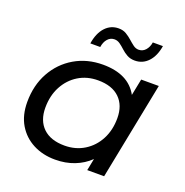

<svg xmlns="http://www.w3.org/2000/svg" viewBox="-132 -857 946 983"><g transform="rotate(20 341.0 -365.5)"><path d="M272 6Q205 6 152 -21.5Q99 -49 68.5 -100Q38 -151 38 -223Q38 -314 77 -384.5Q116 -455 184 -495Q252 -535 338 -535Q477 -535 529 -440L547 -530H643L538 0H446L459 -65Q424 -31 376.5 -12.5Q329 6 272 6ZM293 -78Q353 -78 400 -107Q447 -136 473.5 -186.5Q500 -237 500 -302Q500 -372 459 -411.5Q418 -451 342 -451Q282 -451 235.5 -422.5Q189 -394 162 -343.5Q135 -293 135 -227Q135 -157 176 -117.5Q217 -78 293 -78ZM482 -610Q458 -610 440 -620Q422 -630 407.5 -643.5Q393 -657 379 -667Q365 -677 349 -677Q327 -677 312 -660Q297 -643 293 -615H239Q248 -673 277.5 -705Q307 -737 350 -737Q374 -737 391.5 -726.5Q409 -716 423.5 -703Q438 -690 452 -679.5Q466 -669 482 -669Q504 -669 519 -686Q534 -703 538 -729H593Q584 -673 554.5 -641.5Q525 -610 482 -610Z"/></g></svg>

Font: Montserrat Medium
Style: Italic
Weight: 500
Italic angle: -11.3°
Designer: Julieta Ulanovsky
Foundry: Julieta Ulanovsky
Version: Version 9.000; ttfautohint (v1.8.4.7-5d5b)